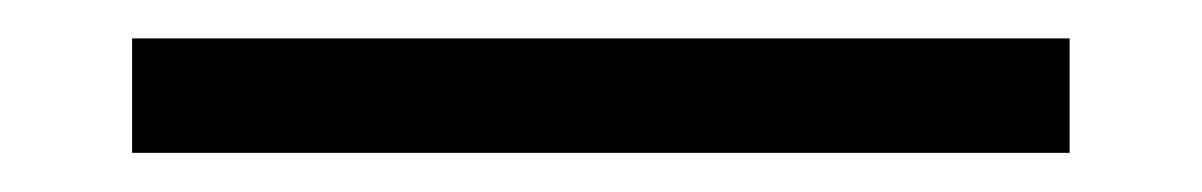

<svg xmlns="http://www.w3.org/2000/svg" viewBox="-20 -20 626 100"><path d="M48.8 59.6H537.1V0H48.8Z"/></svg>

Font: Cascadia Mono Light
Style: Regular
Weight: 300
Monospace: yes
Designer: Aaron Bell
Foundry: Saja Typeworks
Version: Version 2404.023